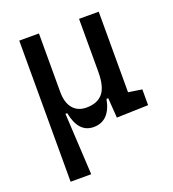

<svg xmlns="http://www.w3.org/2000/svg" viewBox="-135 -621 856 949"><g transform="rotate(-20 293.0 -147.0)"><path d="M273.9 9.8Q194.8 9.8 173.8 -99.6H146L73.7 -175.8V-517.6H177.2V-210Q177.2 -153.8 202.6 -123.3Q228 -92.8 273.9 -92.8Q330.6 -92.8 359.4 -126.5Q388.2 -160.2 388.2 -239.3L414.6 -99.6H380.4Q370.1 -44.9 343.5 -17.6Q316.9 9.8 273.9 9.8ZM73.7 224.6V-210L163.6 -115.7L182.1 224.6ZM397 4.9 388.2 -119.1V-210H491.7V-93.8L563 -83V0ZM388.2 -146.5V-517.6H491.7V-175.8Z"/></g></svg>

Font: Cascadia Mono PL
Style: Regular
Weight: 400
Monospace: yes
Designer: Aaron Bell
Foundry: Saja Typeworks
Version: Version 2102.003